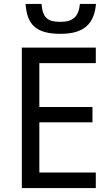

<svg xmlns="http://www.w3.org/2000/svg" viewBox="-20 -956 563 976"><path d="M468 -936H386C380 -867 346 -845 288 -845C223 -845 197 -864 191 -936H110C117 -834 160 -784 287 -784C409 -784 459 -836 468 -936ZM467 0V-79H180V-334H450V-412H180V-635H467V-714H91V0Z"/></svg>

Font: Noto Sans Thai
Style: Regular
Weight: 400
Designer: Monotype Design Team
Foundry: Monotype Imaging Inc.
Version: Version 1.901